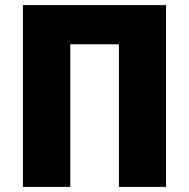

<svg xmlns="http://www.w3.org/2000/svg" viewBox="-20 -734 742 754"><path d="M70 0V-714H632V0H447V-560H256V0Z"/></svg>

Font: Noto Sans SemiCondensed Black
Style: Regular
Weight: 900
Width: 4
Designer: Monotype Design Team
Foundry: Monotype Imaging Inc.
Version: Version 2.013; ttfautohint (v1.8.4.7-5d5b)